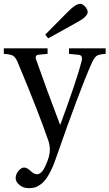

<svg xmlns="http://www.w3.org/2000/svg" viewBox="-25 -743 573 1005"><path d="M212 -562 331 -682Q371 -723 395 -723Q407 -723 420.5 -708.5Q434 -694 434 -680Q434 -656 378 -626L227 -542ZM-5 -461V-490H224V-461L181 -457Q165 -456 162.5 -447.5Q160 -439 166 -426Q221 -269 289 -91H291Q380 -333 402 -422Q410 -453 388 -456L336 -461V-490H528V-461Q492 -459 480 -450Q468 -441 454 -410Q390 -266 269 82Q251 135 231.5 169Q212 203 193 218Q174 233 159.5 237.5Q145 242 127 242Q97 242 77 225.5Q57 209 57 190Q57 169 71.5 151.5Q86 134 101 134Q115 134 131 148Q152 169 168 169Q193 169 212 127Q236 76 236 42Q236 16 228 -7Q175 -160 71 -409Q58 -442 44.5 -450.5Q31 -459 -5 -461Z"/></svg>

Font: Linguistics Pro
Style: Regular
Weight: 400
Designer: Stefan Peev, Context Ltd
Foundry: Stefan Peev, Context Ltd
Version: Version 001.000